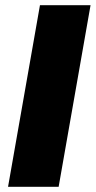

<svg xmlns="http://www.w3.org/2000/svg" viewBox="-20 -720 369 740"><path d="M329 -700H134L11 0H206Z"/></svg>

Font: Geom Black
Style: Bold Italic
Weight: 900
Italic angle: -10°
Version: Version 1.102